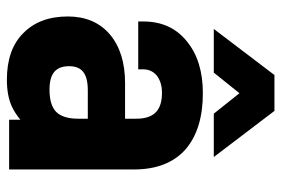

<svg xmlns="http://www.w3.org/2000/svg" viewBox="-146 -632 794 541"><g transform="rotate(90 250.5 -361.0)"><path d="M292 -737.8 421.9 -566.9H299.8L242.2 -639.2L184.1 -566.9H61L190.9 -737.8ZM400.9 -486.8Q457 -436.5 457 -341.8V9.8H316.9V-22Q298.3 -6.3 277.8 2.9Q248 16.1 204.1 16.1Q119.1 16.1 73.2 -29.8Q25.9 -75.7 25.9 -155.8Q25.9 -230.5 76.2 -273.9Q127 -316.9 213.9 -316.9H314V-348.1Q314 -385.7 296.1 -403.3Q278.3 -420.9 241.2 -420.9Q210.9 -420.9 191.9 -405.8Q174.8 -391.1 174.8 -367.2V-354H40V-368.2Q40 -446.3 96.2 -491.2Q150.9 -536.1 242.2 -536.1Q344.2 -536.1 400.9 -486.8ZM314 -185.1V-211.9H233.9Q198.7 -211.9 182.4 -199.2Q166 -186.5 166 -159.2Q166 -130.9 182.1 -117.4Q198.2 -104 231.9 -104Q275.9 -104 294.9 -123Q314 -142.1 314 -185.1Z"/></g></svg>

Font: D-DIN-PRO Heavy
Style: Bold
Weight: 900
Designer: Charles Nix
Foundry: CyberFei
Version: Version 1.000;hotconv 1.0.109;makeotfexe 2.5.65596